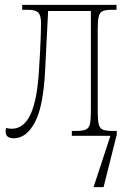

<svg xmlns="http://www.w3.org/2000/svg" viewBox="-20 -556 531 786"><path d="M37 10Q3 10 3 -17Q3 -22 3.5 -25.5Q4 -29 5 -32Q17 -29 28 -29Q78 -29 105.5 -89Q133 -149 140 -275Q142 -306 144 -343Q146 -380 147 -412Q148 -444 148 -461Q148 -493 136.5 -504.5Q125 -516 95 -516H71V-536H457V-516H439Q413 -516 400.5 -510.5Q388 -505 384 -488Q380 -471 380 -434V-102Q380 -65 384 -48Q388 -31 400.5 -25.5Q413 -20 439 -20H458V-5L404 210H363L432 0H274V-20H292Q318 -20 331 -25.5Q344 -31 348 -48Q352 -65 352 -102V-511H177L165 -273Q158 -121 123 -55.5Q88 10 37 10Z"/></svg>

Font: Noto Serif Condensed Thin
Style: Regular
Weight: 100
Width: 3
Designer: Monotype Design Team
Foundry: Monotype Imaging Inc.
Version: Version 2.013; ttfautohint (v1.8.4.7-5d5b)